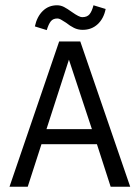

<svg xmlns="http://www.w3.org/2000/svg" viewBox="-20 -707 528 727"><path d="M16 0ZM204 -550 16 0H85L137 -161H347L399 0H473L284 -550ZM156 -218 241 -481 328 -218ZM253 -661Q280 -642 291 -642Q310 -642 319 -653Q328 -664 334 -687L380 -673Q373 -637 350 -615.5Q327 -594 293 -594Q275 -594 260 -601.5Q245 -609 230 -621Q226 -623 215.5 -630Q205 -637 197 -637Q181 -637 172.5 -626.5Q164 -616 157 -593L112 -607Q120 -644 142 -665.5Q164 -687 196 -687Q210 -687 222.5 -680.5Q235 -674 253 -661Z"/></svg>

Font: Cambay Devanagari
Style: Regular
Weight: 400
Designer: Pooja Saxena
Foundry: Pooja Saxena
Version: Version 1.180;PS 001.180;hotconv 1.0.70;makeotf.lib2.5.58329